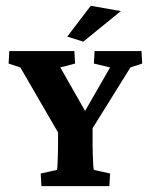

<svg xmlns="http://www.w3.org/2000/svg" viewBox="-20 -634 514 654"><path d="M424.3 -404.3 255.9 -133.8 295.4 -220.7V-140.6Q295.4 -128.9 295.9 -109.9Q296.4 -90.8 297.4 -74.7Q298.3 -58.6 299.8 -55.2L355 -43L352.5 0H121.1L118.7 -43L173.8 -55.2Q175.3 -58.6 176 -74.7Q176.8 -90.8 177.2 -109.9Q177.7 -128.9 177.7 -140.6V-220.7L206.1 -133.8L49.3 -404.3L9.3 -417.5L11.7 -460H233.4L235.8 -417.5L185.5 -404.3L280.3 -237.8H259.3L355 -404.3L299.8 -417.5L302.2 -460H461.9L464.4 -417.5ZM263.7 -492.2 209 -509.3 289.1 -614.3 391.6 -596.2Z"/></svg>

Font: Lateef ExtraBold
Style: Regular
Weight: 800
Designer: SIL International
Foundry: SIL International
Version: Version 4.200